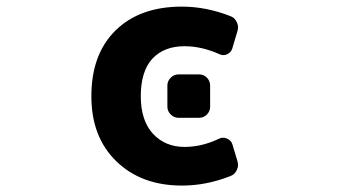

<svg xmlns="http://www.w3.org/2000/svg" viewBox="-20 -580 1040 592"><path d="M541 -7.8Q416 -7.8 338.9 -82.5Q261.7 -157.2 261.7 -283.2Q261.7 -413.1 336.4 -486.3Q411.1 -559.6 541 -559.6Q615.2 -559.6 690.4 -530.3Q704.1 -525.4 710 -511.7Q713.9 -503.9 713.9 -495.1Q713.9 -489.3 711.9 -483.4L696.3 -430.7Q692.4 -418 680.2 -412.6Q668 -407.2 656.2 -413.1Q601.6 -437.5 548.8 -437.5Q485.4 -437.5 449.2 -398.4Q414.1 -359.4 414.1 -283.2Q414.1 -209 451.2 -168Q489.3 -127 548.8 -127Q602.5 -127 655.3 -152.3Q667 -158.2 679.7 -152.8Q692.4 -147.5 696.3 -135.7L711.9 -84Q713.9 -77.1 713.9 -71.3Q713.9 -63.5 710 -55.7Q704.1 -42 690.4 -37.1Q616.2 -7.8 541 -7.8ZM530.3 -216.8Q516.6 -216.8 506.3 -227.1Q496.1 -237.3 496.1 -251V-316.4Q496.1 -330.1 506.3 -340.3Q516.6 -350.6 530.3 -350.6H593.8Q608.4 -350.6 618.2 -340.3Q627.9 -330.1 627.9 -316.4V-251Q627.9 -237.3 618.2 -227.1Q608.4 -216.8 593.8 -216.8Z"/></svg>

Font: Rounded-L Mgen+ 1mn bold
Style: Bold
Weight: 700
Designer: [Source Han Sans]
Ryoko NISHIZUKA  (kana & ideographs); Paul D. Hunt (Latin, Greek & Cyrillic); Wenlong ZHANG  (bopomofo
Version: Version 1.059.20150602